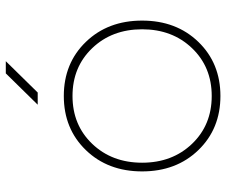

<svg xmlns="http://www.w3.org/2000/svg" viewBox="-79 -681 780 662"><g transform="rotate(-90 311.0 -350.0)"><path d="M571 -250Q571 -132 497.5 -56Q424 20 311 20Q198 20 124.5 -56Q51 -132 51 -250Q51 -368 124.5 -444Q198 -520 311 -520Q424 -520 497.5 -444Q571 -368 571 -250ZM541 -250Q541 -354 476 -422Q411 -490 311 -490Q211 -490 146 -422Q81 -354 81 -250Q81 -146 146 -78Q211 -10 311 -10Q411 -10 476 -78Q541 -146 541 -250ZM389 -720H431L323 -610H281Z"/></g></svg>

Font: Metropolitano Thin
Style: Regular
Weight: 250
Designer: Fonts by Alex Slobzheninov & Chris M. Simpson / Changes by Cristiano Sobral
Foundry: Fonts by Alex Slobzheninov & Chris M. Simpson / Changes by Cristiano Sobral
Version: Version 1.00;August 30, 2020;FontCreator 13.0.0.2681 64-bit